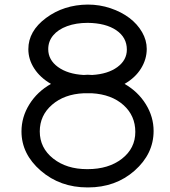

<svg xmlns="http://www.w3.org/2000/svg" viewBox="-20 -800 745 840"><path d="M74 -225Q74 -288 108.5 -343.5Q143 -399 203 -433Q156 -460 130 -500Q104 -540 104 -585Q104 -664 181.5 -721.5Q259 -779 364 -780Q416 -780 463.5 -764Q511 -748 546 -721.5Q581 -695 601.5 -659.5Q622 -624 622 -586Q622 -541 597 -500.5Q572 -460 525 -433Q584 -399 618 -344Q652 -289 652 -227Q652 -127 569 -53.5Q486 20 365 20Q364 20 363 20Q243 20 158.5 -53Q74 -126 74 -225ZM191 -585Q191 -538 233.5 -507Q276 -476 346 -472Q355 -473 364 -473Q374 -473 383 -472Q452 -476 493.5 -506.5Q535 -537 535 -583Q535 -636 489 -667.5Q443 -699 364 -700Q313 -700 273.5 -685.5Q234 -671 212.5 -645Q191 -619 191 -585ZM382 -392Q373 -392 364 -392Q355 -392 346 -392Q261 -388 207.5 -341.5Q154 -295 154 -225Q154 -153 212.5 -106.5Q271 -60 361 -60Q362 -60 363 -60Q455 -60 513.5 -105.5Q572 -151 572 -223Q572 -294 520 -340.5Q468 -387 382 -392Z"/></svg>

Font: Nordica Advanced
Style: RegularExtended
Weight: 300
Version: Version 1.07